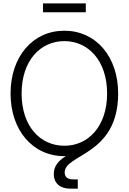

<svg xmlns="http://www.w3.org/2000/svg" viewBox="-20 -921 768 1145"><path d="M363.8 10.3H372.1C330.1 37.1 300.8 67.4 300.8 116.7C300.8 173.3 339.8 204.1 399.4 204.1H443.8V148.9H418C382.3 148.9 365.7 134.3 365.7 107.4C365.7 -3.4 684.6 5.9 684.6 -363.3C684.6 -583.5 552.2 -737.8 363.8 -737.8C175.3 -737.8 43 -583.5 43 -363.3C43 -144 175.3 10.3 363.8 10.3ZM363.8 -51.8C219.7 -51.8 108.9 -168.5 108.9 -363.3C108.9 -559.6 220.7 -675.8 363.8 -675.8C506.8 -675.8 618.7 -559.1 618.7 -363.3C618.7 -168 506.8 -51.8 363.8 -51.8ZM491.7 -900.9H236.3V-847.7H491.7Z"/></svg>

Font: Raveo Display Display Light
Style: Regular
Weight: 300
Designer: Jakub Foglar, Rasmus Andersson (Inter)
Foundry: Jakubfoglar.com
Version: Version 1.100;Glyphs 3.2.3 (3260)